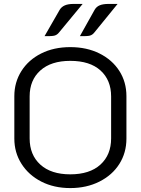

<svg xmlns="http://www.w3.org/2000/svg" viewBox="-20 -949 717 978"><path d="M53 -243V-459Q53 -530 89 -587Q125 -644 189.5 -676.5Q254 -709 338 -709Q422 -709 487 -676.5Q552 -644 588 -587.5Q624 -531 624 -459V-243Q624 -171 588 -114Q552 -57 486.5 -24Q421 9 338 9Q255 9 190.5 -24Q126 -57 89.5 -114.5Q53 -172 53 -243ZM546 -244V-458Q546 -541 492 -590Q438 -639 338 -639Q240 -639 185.5 -590Q131 -541 131 -458V-244Q131 -160 185.5 -110.5Q240 -61 338 -61Q437 -61 491.5 -110.5Q546 -160 546 -244ZM284 -899Q293 -914 310 -921.5Q327 -929 355 -929H401L281 -784Q271 -771 257 -767.5Q243 -764 207 -765ZM462 -899Q471 -915 488 -922Q505 -929 533 -929H579L461 -784Q451 -771 437.5 -767.5Q424 -764 387 -765Z"/></svg>

Font: K2D Light
Style: Regular
Weight: 300
Designer: Katatrad Aksorn Co.,Ltd.
Foundry: Cadson Demak Co.,Ltd.
Version: Version 1.000; ttfautohint (v1.6)